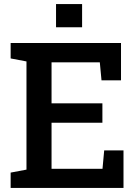

<svg xmlns="http://www.w3.org/2000/svg" viewBox="-20 -922 678 942"><path d="M32.2 0V-75.2L109.9 -89.8V-620.6L32.2 -635.3V-710.9H573.7V-527.8H478L469.7 -616.2H232.9V-415H482.4V-319.8H232.9V-93.8H482.9L491.2 -184.1H585.9V0ZM254.9 -788.1V-901.9H382.8V-788.1Z"/></svg>

Font: Roboto Slab Medium
Style: Regular
Weight: 500
Designer: Google
Version: Version 2.001; ttfautohint (v1.8.3)